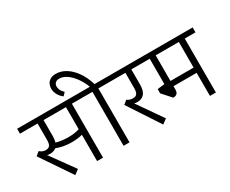

<svg xmlns="http://www.w3.org/2000/svg" viewBox="-130 -1284 2064 1720"><g transform="rotate(-30 901.5 -424.5)"><path d="M642.1 -558.1H531.2V0H469.7V-272Q419.9 -258.8 359.9 -258.8Q273.4 -258.8 202.1 -287.1Q177.7 -266.1 135.7 -266.1Q121.6 -266.1 108.4 -271L286.1 -24.9L237.8 11.2L22 -307.6L60.1 -339.4Q75.2 -327.1 89.6 -320.8Q104 -314.5 120.1 -314.5Q151.4 -314.5 163.8 -332Q176.3 -349.6 176.3 -388.2V-558.1H-5.9V-608.9H642.1ZM469.7 -558.1H237.8V-391.1Q237.8 -356 229.5 -330.1Q285.2 -313.5 357.4 -313.5Q417.5 -313.5 469.7 -329.6Z M919.4 -558.1H805.2V0H743.7V-558.1H629.9V-608.9H746.6Q725.1 -665.5 691.9 -711.4Q658.7 -757.3 620.4 -783.4Q582 -809.6 545.4 -809.6Q518.1 -809.6 503.4 -795.7Q488.8 -781.7 489.3 -756.8Q489.3 -736.8 499.8 -717.8Q510.3 -698.7 528.3 -682.6L500.5 -651.9Q471.2 -672.4 454.6 -703.4Q438 -734.4 437.5 -766.1Q437.5 -790.5 447.5 -812.3Q457.5 -834 480.2 -848.1Q502.9 -862.3 539.1 -862.3Q591.8 -862.3 641.4 -832Q690.9 -801.8 731 -744.6Q771 -687.5 794.9 -608.9H919.4Z M1047.4 -277.3Q1031.2 -277.3 1015.6 -281.7L1195.3 -22.9L1146.5 12.7L932.1 -314L970.2 -345.2Q983.4 -335.4 999 -330.6Q1014.6 -325.7 1028.8 -325.7Q1059.6 -325.7 1072 -343.5Q1084.5 -361.3 1084.5 -399.4V-558.1H907.2V-608.9H1236.8V-558.1H1146V-402.3Q1146 -338.4 1120.4 -307.9Q1094.7 -277.3 1047.4 -277.3Z M1809.6 -558.1H1698.7V0H1637.2V-238.8H1397.9V-204.1Q1397.9 -179.7 1386.7 -165.5Q1375.5 -151.4 1345.2 -150.4L1262.2 -243.2V-287.1L1336.4 -295.9V-558.1H1224.6V-608.9H1809.6ZM1637.2 -558.1H1397.9V-293H1637.2Z"/></g></svg>

Font: Varta
Style: Light
Weight: 300
Designer: Joana Correia, Viktoriya Grabowska, Eben Sorkin
Foundry: Sorkin Type
Version: Version 1.002; ttfautohint (v1.3) -l 8 -r 24 -G 200 -x 12 -H